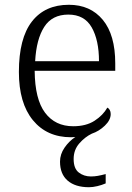

<svg xmlns="http://www.w3.org/2000/svg" viewBox="-20 -564 554 803"><path d="M352 219Q295 219 263 191.5Q231 164 231 112Q231 81 250 53.5Q269 26 295 9Q291 9 286.5 9.5Q282 10 277 10Q176 10 117.5 -61.5Q59 -133 59 -263Q59 -404 113.5 -474Q168 -544 268 -544Q358 -544 410 -481Q462 -418 462 -299V-268H125Q126 -149 168.5 -92.5Q211 -36 286 -36Q340 -36 375.5 -59Q411 -82 429 -114Q435 -111 439 -104Q443 -97 443 -87Q443 -62 418.5 -38.5Q394 -15 364 -5Q335 9 311.5 36Q288 63 288 101Q288 141 309.5 157.5Q331 174 360 174Q375 174 389 171.5Q403 169 422 164V203Q406 210 387 214.5Q368 219 352 219ZM394 -308Q394 -396 363.5 -449.5Q333 -503 266 -503Q198 -503 165 -451.5Q132 -400 127 -308Z"/></svg>

Font: Noto Serif Tamil Light
Style: Regular
Weight: 300
Designer: Indian Type Foundry, Tom Grace, and the Monotype Design Team
Foundry: Monotype Imaging Inc.
Version: Version 2.004; ttfautohint (v1.8.4.7-5d5b)